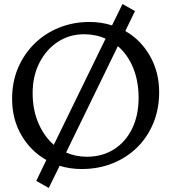

<svg xmlns="http://www.w3.org/2000/svg" viewBox="-20 -904 850 953"><path d="M160 -6 210 -110Q133 -153 86.5 -232.5Q40 -312 40 -414Q40 -497 69.5 -566.5Q99 -636 151.5 -687.5Q204 -739 274 -767Q344 -795 424 -795Q483 -795 536 -778L588 -884L650 -849L602 -750Q679 -706 724.5 -626Q770 -546 770 -446Q770 -364 741.5 -294Q713 -224 661.5 -173Q610 -122 539.5 -93.5Q469 -65 385 -65Q328 -65 276 -81L222 29ZM247 -185 504 -712Q455 -734 397 -734Q325 -734 267.5 -696.5Q210 -659 176 -593Q142 -527 142 -442Q142 -359 170.5 -293Q199 -227 247 -185ZM411 -126Q488 -126 546 -163Q604 -200 636 -266Q668 -332 668 -418Q668 -501 641 -567Q614 -633 565 -675L308 -147Q356 -126 411 -126Z"/></svg>

Font: Gowun Batang
Style: Bold
Weight: 700
Designer: Yanghee Ryu
Foundry: Yanghee Ryu
Version: Version 2.000